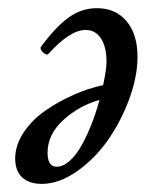

<svg xmlns="http://www.w3.org/2000/svg" viewBox="-20 -436 362 469"><path d="M82 13.2Q51.3 13.2 34.2 -2.7Q17.1 -18.6 17.1 -48.8Q17.1 -81.5 37.8 -112.5Q58.6 -143.6 91.1 -166Q123.5 -188.5 160.2 -204.6Q196.8 -220.7 231.9 -228Q240.2 -267.1 240.2 -285.2Q240.2 -320.8 226.8 -341.8Q213.4 -362.8 189 -362.8Q150.9 -362.8 98.1 -304.2Q95.7 -301.3 90.3 -304.2Q85 -307.1 81.3 -312.7Q77.6 -318.4 80.1 -321.8Q116.2 -370.6 147.7 -393.3Q179.2 -416 216.8 -416Q262.2 -416 289.1 -384.3Q315.9 -352.5 315.9 -296.9Q315.9 -249 295.7 -194.1Q275.4 -139.2 243.4 -93.5Q211.4 -47.9 167.7 -17.3Q124 13.2 82 13.2ZM96.2 -63Q96.2 -28.8 118.2 -28.8Q134.3 -28.8 150.4 -43.2Q166.5 -57.6 179.9 -82Q193.4 -106.4 204.1 -134Q214.8 -161.6 223.1 -191.9Q173.8 -178.2 135 -143.1Q96.2 -107.9 96.2 -63Z"/></svg>

Font: Junicode SmCond Medium
Style: Italic
Weight: 500
Width: 4
Italic angle: -11°
Designer: Peter S. Baker
Version: Version 2.206